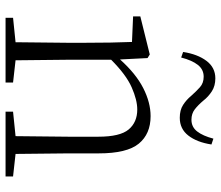

<svg xmlns="http://www.w3.org/2000/svg" viewBox="-72 -723 795 691"><g transform="rotate(90 325.5 -377.5)"><path d="M167 -639Q175 -691 199 -723Q223 -755 262 -755Q289 -755 308.5 -742.5Q328 -730 342 -712Q358 -693 373.5 -681Q389 -669 411 -669Q437 -669 453 -689.5Q469 -710 479 -748L500 -741Q492 -689 468 -658Q444 -627 404 -627Q376 -627 357.5 -639Q339 -651 325 -668Q309 -686 294 -699.5Q279 -713 256 -713Q230 -713 213.5 -692Q197 -671 187 -632ZM469 0H382V-27L470 -36L472 -226V-334Q472 -412 446 -443Q420 -474 374 -474Q340 -474 294.5 -454Q249 -434 195 -380V-226L197 -36L277 -27V0H44V-27L132 -36L134 -226V-281Q134 -385 131 -455L39 -459V-485L176 -519L189 -511L194 -412Q245 -469 297 -495.5Q349 -522 398 -522Q462 -522 497 -479.5Q532 -437 532 -335V-226L534 -36L615 -27V0Z"/></g></svg>

Font: Minh Nguyen ExtraLight
Style: Regular
Weight: 250
Designer: Ryoko NISHIZUKA 西塚涼子 (kana & ideographs); Frank Grießhammer (Latin, Greek & Cyrillic); Wenlong ZHANG 张文龙 (bopomofo); San
Foundry: Adobe
Version: Version 1.100;July 7, 2023;FontCreator 14.0.0.2814 64-bit